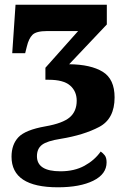

<svg xmlns="http://www.w3.org/2000/svg" viewBox="-20 -556 547 816"><path d="M226 240Q320 240 376.5 212Q433 184 433 134Q433 114 425 104Q417 94 408 88Q382 125 339 148.5Q296 172 237 172Q137 172 137 108Q137 76 158.5 59.5Q180 43 238 34Q336 18 401.5 -16.5Q467 -51 467 -142Q467 -220 416.5 -251Q366 -282 274 -283L434 -452V-536H46L32 -330H87L94 -358Q102 -392 118 -408Q134 -424 180 -424H312L173 -268V-217H187Q250 -217 278 -192.5Q306 -168 306 -128Q306 -83 276.5 -57.5Q247 -32 173 -19Q88 -4 58.5 27Q29 58 29 110Q29 240 226 240Z"/></svg>

Font: Noto Serif SemiCondensed Extra
Style: Regular
Weight: 800
Width: 4
Designer: Monotype Design Team
Foundry: Monotype Imaging Inc.
Version: Version 1.002